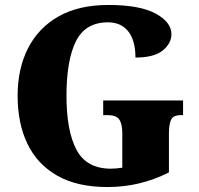

<svg xmlns="http://www.w3.org/2000/svg" viewBox="-20 -744 801 774"><path d="M413 10Q291 10 210.5 -36Q130 -82 90.5 -164.5Q51 -247 51 -358Q51 -466 92.5 -548.5Q134 -631 215.5 -677.5Q297 -724 417 -724Q543 -724 607 -689.5Q671 -655 671 -606Q671 -569 636 -540.5Q601 -512 526 -512Q526 -581 497 -617.5Q468 -654 415 -654Q324 -654 286 -577.5Q248 -501 248 -358Q248 -216 288.5 -140Q329 -64 427 -64Q446 -64 473 -68V-207Q473 -245 460.5 -262.5Q448 -280 414 -280H396V-339H718V-280H710Q679 -280 670 -262Q661 -244 661 -203V-49Q601 -19 540 -4.5Q479 10 413 10Z"/></svg>

Font: Noto Serif Lao SemiCondensed Black
Style: Regular
Weight: 900
Width: 4
Designer: Monotype Design Team
Foundry: Monotype Imaging Inc.
Version: Version 2.003; ttfautohint (v1.8.4.7-5d5b)